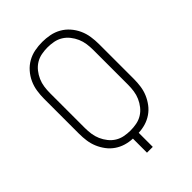

<svg xmlns="http://www.w3.org/2000/svg" viewBox="-218 -839 936 936"><g transform="rotate(-45 250.0 -371.5)"><path d="M230 0V-97Q205 -98 181.5 -105Q158 -112 137.5 -126Q117 -140 102 -160Q87 -180 77.5 -202.5Q68 -225 64.5 -249.5Q61 -274 61 -299V-540Q61 -566 65 -592.5Q69 -619 80 -643Q91 -667 108.5 -687Q126 -707 149 -720Q172 -733 198 -738Q224 -743 250 -743Q276 -743 302 -738Q328 -733 351 -720Q374 -707 391.5 -687Q409 -667 420 -643Q431 -619 435 -592.5Q439 -566 439 -540V-299Q439 -274 435.5 -249.5Q432 -225 422.5 -202.5Q413 -180 398 -160Q383 -140 362.5 -126Q342 -112 318.5 -105Q295 -98 270 -97V0ZM250 -133Q271 -133 292 -137Q313 -141 331 -152Q349 -163 362.5 -180Q376 -197 384.5 -216.5Q393 -236 396 -257Q399 -278 399 -299V-540Q399 -561 396 -582Q393 -603 384.5 -622.5Q376 -642 362.5 -659Q349 -676 331 -687Q313 -698 292 -702Q271 -706 250 -706Q229 -706 208 -702Q187 -698 169 -687Q151 -676 137.5 -659Q124 -642 115.5 -622.5Q107 -603 104 -582Q101 -561 101 -540V-299Q101 -278 104 -257Q107 -236 115.5 -216.5Q124 -197 137.5 -180Q151 -163 169 -152Q187 -141 208 -137Q229 -133 250 -133Z"/></g></svg>

Font: Iosevka Curly Extralight
Style: Regular
Weight: 200
Monospace: yes
Designer: Belleve Invis
Foundry: Belleve Invis
Version: Version 22.1.2; ttfautohint (v1.8.4)